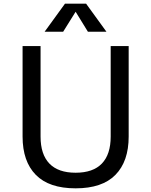

<svg xmlns="http://www.w3.org/2000/svg" viewBox="-20 -1009 824 1046"><path d="M103 0ZM103 -265V-758H201V-265Q201 -168 249 -118Q297 -68 392 -68Q487 -68 535 -118Q583 -168 583 -265V-758H681V-265Q681 -130 609 -56.5Q537 17 392 17Q247 17 175 -56.5Q103 -130 103 -265ZM459 -836 392 -945 324 -836H223L334 -989H449L560 -836Z"/></svg>

Font: Biryani
Style: Regular
Weight: 400
Designer: Dan Reynolds and Mathieu Réguer
Foundry: Dan Reynolds and Mathieu Réguer
Version: Version 1.004; ttfautohint (v1.1) -l 5 -r 5 -G 72 -x 0 -D la